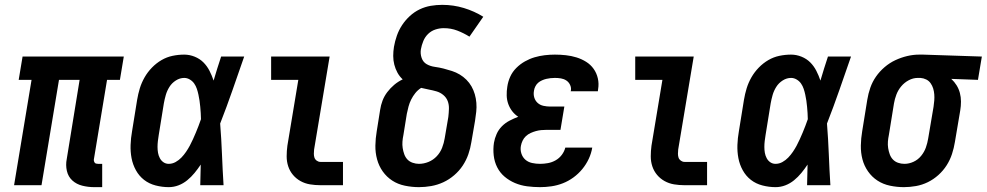

<svg xmlns="http://www.w3.org/2000/svg" viewBox="-20 -763 4065 791"><path d="M368 8Q343 8 319 2Q295 -4 278 -19.5Q261 -35 255.5 -59Q250 -83 255 -108L308 -434H223L151 0H38L110 -434H57L73 -530H490L474 -434H421L367 -108Q366 -104 367 -100Q368 -96 370 -93Q372 -90 376 -89Q380 -88 384 -88H401V8Z M675 8Q648 8 621 1Q594 -6 573.5 -22Q553 -38 540 -61.5Q527 -85 522 -111.5Q517 -138 518 -166Q519 -194 524 -222L545 -352Q549 -376 556 -399Q563 -422 575.5 -444Q588 -466 606 -484.5Q624 -503 645.5 -515.5Q667 -528 691 -533Q715 -538 739 -538Q761 -538 782 -529.5Q803 -521 818 -506Q833 -491 843 -471.5Q853 -452 860 -431Q867 -456 875 -480.5Q883 -505 891 -530H986Q962 -461 938 -392Q914 -323 887 -254Q892 -191 894.5 -127.5Q897 -64 901 0H805Q806 -21 806 -42Q806 -63 807 -85Q795 -67 781.5 -50.5Q768 -34 751.5 -20.5Q735 -7 715.5 0.5Q696 8 675 8ZM675 -88Q690 -88 703.5 -95.5Q717 -103 727.5 -114Q738 -125 746.5 -137.5Q755 -150 762 -163Q769 -176 775 -189.5Q781 -203 787 -217Q793 -231 798 -244.5Q803 -258 808 -272Q808 -285 807 -297.5Q806 -310 805 -323Q804 -336 802 -348.5Q800 -361 797.5 -373Q795 -385 791 -397Q787 -409 780 -419Q773 -429 762 -435.5Q751 -442 739 -442Q721 -442 704.5 -431.5Q688 -421 678 -405Q668 -389 663 -371.5Q658 -354 655 -337L634 -207Q632 -195 630.5 -182.5Q629 -170 629 -157.5Q629 -145 631 -133.5Q633 -122 638.5 -111.5Q644 -101 653.5 -94.5Q663 -88 675 -88Z M1300 0Q1278 0 1257 -3.5Q1236 -7 1218 -17Q1200 -27 1187 -42.5Q1174 -58 1167.5 -77.5Q1161 -97 1161 -119Q1161 -141 1164 -163L1209 -434H1097V-530H1338L1274 -147Q1273 -138 1273 -129.5Q1273 -121 1275.5 -113.5Q1278 -106 1285 -101Q1292 -96 1300 -96H1393V0Z M1706 8Q1677 8 1648 2Q1619 -4 1596 -19Q1573 -34 1557 -56.5Q1541 -79 1533.5 -106.5Q1526 -134 1526.5 -163.5Q1527 -193 1532 -222L1546 -310Q1549 -330 1556 -348.5Q1563 -367 1575.5 -383.5Q1588 -400 1604 -413.5Q1620 -427 1639 -436Q1626 -448 1617.5 -463.5Q1609 -479 1604.5 -496.5Q1600 -514 1600 -532.5Q1600 -551 1603 -570Q1607 -593 1615 -616Q1623 -639 1636.5 -659.5Q1650 -680 1668.5 -697Q1687 -714 1709 -724.5Q1731 -735 1754.5 -739Q1778 -743 1802 -743Q1848 -743 1891 -730Q1934 -717 1971 -694L1914 -612Q1890 -627 1864 -637Q1838 -647 1808 -647Q1791 -647 1774 -641.5Q1757 -636 1744 -623.5Q1731 -611 1724 -594Q1717 -577 1714 -560Q1711 -542 1717 -524.5Q1723 -507 1738 -498.5Q1753 -490 1771.5 -487.5Q1790 -485 1807.5 -480.5Q1825 -476 1842 -470.5Q1859 -465 1874 -456Q1889 -447 1901.5 -434.5Q1914 -422 1922.5 -407Q1931 -392 1936 -375Q1941 -358 1942.5 -339.5Q1944 -321 1942 -302.5Q1940 -284 1937 -265L1922 -178Q1918 -152 1909.5 -127.5Q1901 -103 1886.5 -81Q1872 -59 1851 -41Q1830 -23 1806 -12Q1782 -1 1756.5 3.5Q1731 8 1706 8ZM1706 -88Q1726 -88 1745.5 -96Q1765 -104 1779.5 -119.5Q1794 -135 1801.5 -154.5Q1809 -174 1812 -193L1827 -281Q1829 -298 1829.5 -315Q1830 -332 1824.5 -346.5Q1819 -361 1806.5 -371.5Q1794 -382 1778.5 -386.5Q1763 -391 1747 -394Q1731 -397 1715 -401Q1701 -392 1691 -379.5Q1681 -367 1674 -353Q1667 -339 1663 -324Q1659 -309 1656 -294L1642 -207Q1639 -193 1638 -179.5Q1637 -166 1639 -153Q1641 -140 1645.5 -127.5Q1650 -115 1658.5 -106Q1667 -97 1680 -92.5Q1693 -88 1706 -88Z M2205 8Q2178 8 2151.5 4.5Q2125 1 2101.5 -9Q2078 -19 2059 -35Q2040 -51 2028.5 -73.5Q2017 -96 2014 -122.5Q2011 -149 2015 -175Q2018 -193 2026 -211Q2034 -229 2048 -243Q2062 -257 2079.5 -266Q2097 -275 2115 -282Q2101 -291 2090.5 -304.5Q2080 -318 2074 -334.5Q2068 -351 2067.5 -369.5Q2067 -388 2070 -406Q2073 -427 2082 -447Q2091 -467 2107 -483Q2123 -499 2142.5 -510Q2162 -521 2182.5 -527Q2203 -533 2224 -535.5Q2245 -538 2266 -538Q2289 -538 2311.5 -535.5Q2334 -533 2355 -526.5Q2376 -520 2394.5 -508.5Q2413 -497 2425.5 -479.5Q2438 -462 2443 -440Q2448 -418 2444 -395Q2444 -393 2443.5 -391Q2443 -389 2443 -387H2331Q2331 -388 2331.5 -388.5Q2332 -389 2332 -390Q2334 -402 2328.5 -413.5Q2323 -425 2313 -431.5Q2303 -438 2291 -440Q2279 -442 2266 -442Q2257 -442 2248 -441Q2239 -440 2230.5 -438Q2222 -436 2213 -432Q2204 -428 2197 -422Q2190 -416 2185.5 -407Q2181 -398 2180 -390Q2177 -375 2181 -361.5Q2185 -348 2195 -339Q2205 -330 2219 -327Q2233 -324 2247 -324H2305L2289 -228H2231Q2220 -228 2209.5 -227Q2199 -226 2188 -223Q2177 -220 2166 -215Q2155 -210 2146.5 -202Q2138 -194 2133 -183.5Q2128 -173 2126 -162Q2123 -146 2128 -130.5Q2133 -115 2144.5 -105Q2156 -95 2172 -91.5Q2188 -88 2205 -88Q2221 -88 2237.5 -91Q2254 -94 2269 -102.5Q2284 -111 2294.5 -125Q2305 -139 2309 -155H2420Q2416 -131 2405.5 -108.5Q2395 -86 2379 -66.5Q2363 -47 2342.5 -32Q2322 -17 2299 -8Q2276 1 2252 4.5Q2228 8 2205 8Z M2800 0Q2778 0 2757 -3.5Q2736 -7 2718 -17Q2700 -27 2687 -42.5Q2674 -58 2667.5 -77.5Q2661 -97 2661 -119Q2661 -141 2664 -163L2709 -434H2597V-530H2838L2774 -147Q2773 -138 2773 -129.5Q2773 -121 2775.5 -113.5Q2778 -106 2785 -101Q2792 -96 2800 -96H2893V0Z M3175 8Q3148 8 3121 1Q3094 -6 3073.5 -22Q3053 -38 3040 -61.5Q3027 -85 3022 -111.5Q3017 -138 3018 -166Q3019 -194 3024 -222L3045 -352Q3049 -376 3056 -399Q3063 -422 3075.5 -444Q3088 -466 3106 -484.5Q3124 -503 3145.5 -515.5Q3167 -528 3191 -533Q3215 -538 3239 -538Q3261 -538 3282 -529.5Q3303 -521 3318 -506Q3333 -491 3343 -471.5Q3353 -452 3360 -431Q3367 -456 3375 -480.5Q3383 -505 3391 -530H3486Q3462 -461 3438 -392Q3414 -323 3387 -254Q3392 -191 3394.5 -127.5Q3397 -64 3401 0H3305Q3306 -21 3306 -42Q3306 -63 3307 -85Q3295 -67 3281.5 -50.5Q3268 -34 3251.5 -20.5Q3235 -7 3215.5 0.5Q3196 8 3175 8ZM3175 -88Q3190 -88 3203.5 -95.5Q3217 -103 3227.5 -114Q3238 -125 3246.5 -137.5Q3255 -150 3262 -163Q3269 -176 3275 -189.5Q3281 -203 3287 -217Q3293 -231 3298 -244.5Q3303 -258 3308 -272Q3308 -285 3307 -297.5Q3306 -310 3305 -323Q3304 -336 3302 -348.5Q3300 -361 3297.5 -373Q3295 -385 3291 -397Q3287 -409 3280 -419Q3273 -429 3262 -435.5Q3251 -442 3239 -442Q3221 -442 3204.5 -431.5Q3188 -421 3178 -405Q3168 -389 3163 -371.5Q3158 -354 3155 -337L3134 -207Q3132 -195 3130.5 -182.5Q3129 -170 3129 -157.5Q3129 -145 3131 -133.5Q3133 -122 3138.5 -111.5Q3144 -101 3153.5 -94.5Q3163 -88 3175 -88Z M3704 8Q3675 8 3646.5 2Q3618 -4 3595 -19Q3572 -34 3556 -57Q3540 -80 3533 -107Q3526 -134 3526.5 -163.5Q3527 -193 3532 -222L3553 -352Q3557 -377 3565.5 -401.5Q3574 -426 3589 -447.5Q3604 -469 3624.5 -486.5Q3645 -504 3668.5 -515Q3692 -526 3717 -532Q3742 -538 3767 -538Q3771 -538 3775 -538Q3779 -538 3783 -538L4025 -530L4009 -434L3899 -438Q3912 -426 3921 -411.5Q3930 -397 3934.5 -380Q3939 -363 3939 -344.5Q3939 -326 3936 -308L3914 -178Q3910 -153 3902 -128.5Q3894 -104 3880 -82Q3866 -60 3846 -42Q3826 -24 3802.5 -12.5Q3779 -1 3753.5 3.5Q3728 8 3704 8ZM3706 -88Q3725 -88 3743.5 -96.5Q3762 -105 3775 -121Q3788 -137 3794.5 -155.5Q3801 -174 3804 -193L3826 -323Q3828 -336 3829 -349Q3830 -362 3829 -374.5Q3828 -387 3824.5 -398.5Q3821 -410 3814 -420Q3807 -430 3796 -435.5Q3785 -441 3772 -442H3767Q3765 -442 3763.5 -442Q3762 -442 3761 -442Q3742 -442 3724 -432.5Q3706 -423 3693 -407.5Q3680 -392 3673 -373.5Q3666 -355 3663 -337L3642 -207Q3639 -193 3638 -179.5Q3637 -166 3639 -153Q3641 -140 3645.5 -127.5Q3650 -115 3658.5 -106Q3667 -97 3679.5 -92.5Q3692 -88 3706 -88Z"/></svg>

Font: Iosevka Curly Oblique
Style: Bold
Weight: 700
Italic angle: -9°
Monospace: yes
Designer: Belleve Invis
Foundry: Belleve Invis
Version: Version 11.1.0; ttfautohint (v1.8.3)